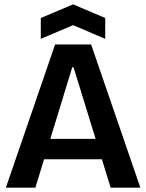

<svg xmlns="http://www.w3.org/2000/svg" viewBox="-20 -865 674 885"><path d="M7 0 234 -660H400L627 0H490L319 -555H313L143 0ZM123 -131V-225H526V-131ZM168 -686V-782L317 -845L465 -782V-686L317 -749Z"/></svg>

Font: Bricolage Grotesque 96pt ExtraBold 96pt SemiBold
Style: Regular
Weight: 600
Version: Version 1.001;gftools[0.9.33.dev8+g029e19f]